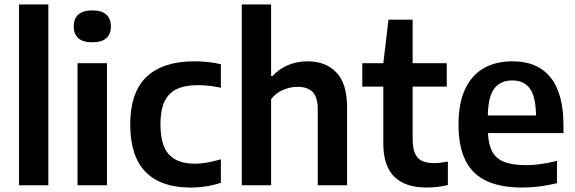

<svg xmlns="http://www.w3.org/2000/svg" viewBox="-20 -828 2570 858"><path d="M65 0V-808H196V0Z M326.5 0V-545.5H458V0ZM309.5 -710Q309.5 -744.5 330.2 -763Q351 -781.5 392.5 -781.5Q434 -781.5 454.8 -763Q475.5 -744.5 475.5 -710Q475.5 -675.5 454.8 -657.2Q434 -639 392.5 -639Q351 -639 330.2 -657.2Q309.5 -675.5 309.5 -710Z M562 -272Q562 -415.5 635 -484.8Q708 -554 848.5 -554Q912 -554 967 -541V-436Q912.5 -447.5 865.5 -447.5Q807 -447.5 770 -430Q733 -412.5 715 -374.2Q697 -336 697 -273.5Q697 -179 734.8 -137.8Q772.5 -96.5 850.5 -96.5Q876 -96.5 903.8 -101.2Q931.5 -106 967 -116V-11Q903 10 831 10Q699 10 630.5 -59.8Q562 -129.5 562 -272Z M1060.5 -808H1191.5V-488.5H1198Q1228 -520.5 1267.8 -537.2Q1307.5 -554 1355 -554Q1435.5 -554 1483.2 -504.2Q1531 -454.5 1531 -347.5V0H1400V-339.5Q1400 -394 1377 -417Q1354 -440 1310 -440Q1277 -440 1245 -426.2Q1213 -412.5 1191.5 -385V0H1060.5Z M1981.5 -106V-1Q1934 10 1887 10Q1693 10 1693 -185.5V-441H1599V-545.5H1693L1716 -740H1824V-545.5H1976.5V-441H1824V-206.5Q1824 -166.5 1834.2 -143Q1844.5 -119.5 1865.5 -109.2Q1886.5 -99 1921 -99Q1945 -99 1981.5 -106Z M2498 -233.5H2160.5Q2163 -180.5 2180.5 -149.2Q2198 -118 2234.5 -104Q2271 -90 2332 -90Q2392 -90 2469 -109V-9.5Q2390.5 10 2314 10Q2216.5 10 2153.8 -19.5Q2091 -49 2060 -111.2Q2029 -173.5 2029 -273Q2029 -364.5 2057.5 -427.5Q2086 -490.5 2140 -522.2Q2194 -554 2270.5 -554Q2382 -554 2440 -482.2Q2498 -410.5 2498 -269ZM2160 -312H2375.5Q2374 -396.5 2347.8 -432.5Q2321.5 -468.5 2269.5 -468.5Q2216.5 -468.5 2189 -432.5Q2161.5 -396.5 2160 -312Z"/></svg>

Font: Encode Sans SemiBold
Style: Regular
Weight: 600
Designer: Multiple Designers
Foundry: Impallari Type
Version: Version 2.000